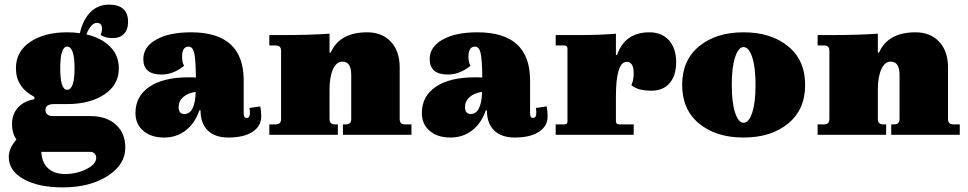

<svg xmlns="http://www.w3.org/2000/svg" viewBox="-20 -584 4194 832"><path d="M271 -133H215Q177 -133 177 -108Q177 -81 210 -81H372Q441 -81 482 -44Q523 -7 523 56Q523 130 445.5 179Q368 228 252 228Q146 228 82 192Q18 156 18 96Q18 59 51 21Q32 -8 32 -45Q32 -89 57.5 -117.5Q83 -146 129 -154V-164Q49 -206 49 -288Q49 -361 111 -402.5Q173 -444 271 -444Q303 -444 326 -440Q340 -500 372.5 -532Q405 -564 452 -564Q535 -564 535 -489Q535 -456 517.5 -437.5Q500 -419 469 -419Q434 -419 416 -433Q422 -446 422 -460Q422 -485 400 -485Q375 -485 354 -435Q419 -420 457 -382Q495 -344 495 -288Q495 -216 432 -174.5Q369 -133 271 -133ZM271 -195Q303 -195 303 -288Q303 -382 271 -382Q241 -382 241 -288Q241 -195 271 -195ZM167 74H159Q161 120 188 145Q215 170 262 170Q313 170 355 148.5Q397 127 397 100Q397 88 389.5 81Q382 74 372 74Z M691 12Q635 12 601 -17Q567 -46 567 -94Q567 -167 627.5 -208Q688 -249 798 -249Q818 -249 829 -248Q828 -328 821.5 -355Q815 -382 797 -382Q769 -382 769 -338Q769 -312 778 -299Q731 -261 680 -261Q601 -261 601 -328Q601 -381 657 -412.5Q713 -444 808 -444Q1036 -444 1036 -236V-92Q1036 -73 1049 -73Q1063 -73 1063 -95Q1063 -107 1061 -116L1108 -123Q1112 -101 1112 -80Q1112 -37 1074 -12.5Q1036 12 970 12Q912 12 880.5 -18.5Q849 -49 849 -106H844Q825 -50 785 -19Q745 12 691 12ZM754 -120Q754 -90 779 -90Q825 -90 828 -186Q794 -181 774 -163.5Q754 -146 754 -120Z M1147 0V-45H1175Q1198 -45 1198 -68V-364Q1198 -387 1175 -387H1147V-432H1199Q1320 -432 1408 -438V-356H1413Q1452 -444 1571 -444Q1636 -444 1674 -403Q1712 -362 1712 -292V-68Q1712 -45 1735 -45H1763V0H1466V-45H1479Q1502 -45 1502 -68V-259Q1502 -317 1464 -317Q1438 -317 1423 -284Q1408 -251 1408 -196V-68Q1408 -45 1431 -45H1444V0Z M1932 12Q1876 12 1842 -17Q1808 -46 1808 -94Q1808 -167 1868.5 -208Q1929 -249 2039 -249Q2059 -249 2070 -248Q2069 -328 2062.5 -355Q2056 -382 2038 -382Q2010 -382 2010 -338Q2010 -312 2019 -299Q1972 -261 1921 -261Q1842 -261 1842 -328Q1842 -381 1898 -412.5Q1954 -444 2049 -444Q2277 -444 2277 -236V-92Q2277 -73 2290 -73Q2304 -73 2304 -95Q2304 -107 2302 -116L2349 -123Q2353 -101 2353 -80Q2353 -37 2315 -12.5Q2277 12 2211 12Q2153 12 2121.5 -18.5Q2090 -49 2090 -106H2085Q2066 -50 2026 -19Q1986 12 1932 12ZM1995 -120Q1995 -90 2020 -90Q2066 -90 2069 -186Q2035 -181 2015 -163.5Q1995 -146 1995 -120Z M2388 0V-45H2425Q2439 -45 2439 -57V-373Q2439 -387 2425 -387H2388V-432H2481Q2585 -432 2649 -438V-346H2654Q2688 -444 2794 -444Q2848 -444 2879 -409Q2910 -374 2910 -315Q2910 -256 2881.5 -223.5Q2853 -191 2803 -191Q2743 -191 2716 -215Q2726 -237 2726 -266Q2726 -316 2696 -316Q2649 -316 2649 -166V-59Q2649 -45 2663 -45H2726V0Z M3395 -48.5Q3321 12 3202 12Q3083 12 3009.5 -48.5Q2936 -109 2936 -216Q2936 -323 3009.5 -383.5Q3083 -444 3202 -444Q3321 -444 3395 -383.5Q3469 -323 3469 -216Q3469 -109 3395 -48.5ZM3202 -52Q3225 -52 3239.5 -95.5Q3254 -139 3254 -216Q3254 -293 3239.5 -336.5Q3225 -380 3202 -380Q3180 -380 3165.5 -336.5Q3151 -293 3151 -216Q3151 -139 3165.5 -95.5Q3180 -52 3202 -52Z M3523 0V-45H3551Q3574 -45 3574 -68V-364Q3574 -387 3551 -387H3523V-432H3575Q3696 -432 3784 -438V-356H3789Q3828 -444 3947 -444Q4012 -444 4050 -403Q4088 -362 4088 -292V-68Q4088 -45 4111 -45H4139V0H3842V-45H3855Q3878 -45 3878 -68V-259Q3878 -317 3840 -317Q3814 -317 3799 -284Q3784 -251 3784 -196V-68Q3784 -45 3807 -45H3820V0Z"/></svg>

Font: Arapey Black
Style: Regular
Weight: 900
Designer: Eduardo Rodriguez Tunni
Foundry: Eduardo Rodriguez Tunni
Version: Version 4.000